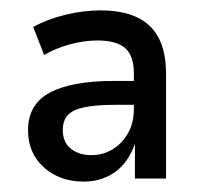

<svg xmlns="http://www.w3.org/2000/svg" viewBox="-20 -734 381 370"><path d="M142 -384Q95 -384 64.5 -411.5Q34 -439 34 -483Q34 -533 76 -555.5Q118 -578 199 -578H245V-532H202Q166 -532 143.5 -527.5Q121 -523 111 -512.5Q101 -502 101 -483Q101 -460 116.5 -447.5Q132 -435 156 -435Q178 -435 196.5 -446Q215 -457 226.5 -477Q238 -497 238 -525V-592Q238 -627 221 -641.5Q204 -656 168 -656Q142 -656 114.5 -648.5Q87 -641 65 -628L44 -682Q71 -697 106 -705.5Q141 -714 174 -714Q237 -714 268.5 -684Q300 -654 300 -592V-390H240V-457Q227 -420 201 -402Q175 -384 142 -384Z"/></svg>

Font: Nunito Sans 7pt SemiCondensed Medium
Style: Regular
Weight: 500
Width: 4
Designer: Vernon Adams
Foundry: Vernon Adams
Version: Version 3.101;gftools[0.9.27]